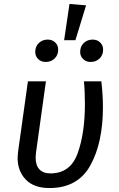

<svg xmlns="http://www.w3.org/2000/svg" viewBox="-20 -938 599 970"><path d="M500 -397Q500 -217 436.5 -102.5Q373 12 230 12Q151 12 110 -31Q69 -74 69 -140Q69 -149 71 -169L121 -527H212L162 -168Q160 -150 160 -142Q160 -103 179 -82.5Q198 -62 235 -62Q336 -62 372.5 -164Q409 -266 409 -413Q409 -478 404 -527H492Q500 -457 500 -397ZM415 -911 361 -735H304L331 -918ZM274 -687Q274 -660 256 -642.5Q238 -625 211 -625Q188 -625 173 -639.5Q158 -654 158 -676Q158 -703 176 -720.5Q194 -738 221 -738Q244 -738 259 -723.5Q274 -709 274 -687ZM501 -687Q501 -660 483 -642.5Q465 -625 438 -625Q415 -625 400 -639.5Q385 -654 385 -676Q385 -703 403 -720.5Q421 -738 448 -738Q471 -738 486 -723.5Q501 -709 501 -687Z"/></svg>

Font: FiraGO
Style: Italic
Weight: 400
Italic angle: -8°
Designer: bBox Type GmbH
Foundry: bBox Type GmbH
Version: Version 1.001